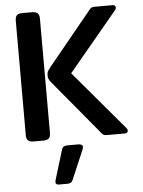

<svg xmlns="http://www.w3.org/2000/svg" viewBox="-60 -728 755 1013"><g transform="rotate(-5 317.0 -221.0)"><path d="M59 -36V-643Q59 -662 67.5 -671Q76 -680 96 -680H149Q169 -680 178 -671Q187 -662 187 -643V-36Q187 -18 178.5 -9Q170 0 149 0H96Q76 0 67.5 -9Q59 -18 59 -36ZM459 -11 218 -301Q209 -312 205 -320Q201 -328 201 -341Q201 -354 204.5 -361Q208 -368 218 -381L453 -668Q459 -676 465 -678Q471 -680 484 -680H576Q583 -680 587 -676Q591 -672 591 -666Q591 -658 585 -652L326 -341L591 -28Q597 -22 597 -14Q597 -8 593 -4Q589 0 582 0H487Q476 0 470.5 -2Q465 -4 459 -11ZM193 224Q193 221 195 213L241 62Q245 46 252.5 41Q260 36 277 36H329Q354 36 354 51Q354 56 349 69L284 221Q278 238 255 238H211Q193 238 193 224Z"/></g></svg>

Font: Mitr
Style: Regular
Weight: 400
Designer: Thanarat Vachiruckul
Foundry: Cadson Demak
Version: Version 1.002